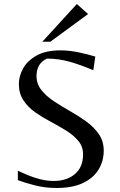

<svg xmlns="http://www.w3.org/2000/svg" viewBox="-20 -925 596 957"><path d="M262 12Q203 12 150.5 -2Q98 -16 69 -27V-74Q86 -66 115 -53.5Q144 -41 179 -32Q214 -23 247 -23Q313 -23 353.5 -57.5Q394 -92 394 -155Q394 -194 371 -222Q348 -250 311.5 -273Q275 -296 234 -317.5Q193 -339 156.5 -364.5Q120 -390 97 -424.5Q74 -459 74 -506Q74 -545 95 -583.5Q116 -622 162 -648Q208 -674 283 -674Q324 -674 372 -664Q420 -654 455 -643L445 -575Q387 -600 330 -616.5Q273 -633 214 -633Q185 -619 173.5 -596.5Q162 -574 162 -547Q162 -507 186 -476.5Q210 -446 248.5 -420.5Q287 -395 329.5 -371Q372 -347 410.5 -319Q449 -291 473 -256Q497 -221 497 -174Q497 -122 471 -79.5Q445 -37 393 -12.5Q341 12 262 12ZM191 -717 363 -905 419 -855 231 -717Z"/></svg>

Font: Belleza
Style: Regular
Weight: 400
Designer: Eduardo Rodriguez Tunni
Foundry: Eduardo Rodriguez Tunni
Version: Version 1.003; ttfautohint (v1.8.4.7-5d5b)